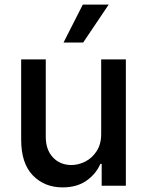

<svg xmlns="http://www.w3.org/2000/svg" viewBox="-20 -802 634 829"><path d="M416.9 -226.2V-545.5H523.4V0H419V-94.5H413.4Q394.5 -50.8 353.2 -21.8Q311.8 7.1 250.4 7.1Q171.9 7.1 121.6 -44.9Q71.4 -96.9 71.4 -198.5V-545.5H177.6V-211.3Q177.6 -155.5 208.5 -122.5Q239.3 -89.5 288.7 -89.5Q318.5 -89.5 348.2 -104.4Q377.8 -119.3 397.5 -149.7Q417.3 -180 416.9 -226.2ZM254.3 -618.3 337.4 -782H449.2L339.1 -618.3Z"/></svg>

Font: Inter Zeller Medium
Style: Regular
Weight: 500
Designer: Rasmus Andersson; Joe Bland
Foundry: zeller
Version: Version 3.015;git-dec3a8cb1